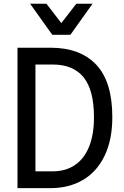

<svg xmlns="http://www.w3.org/2000/svg" viewBox="-20 -974 640 994"><path d="M561.5 -368Q561.5 -250 521.2 -167Q481 -84 408.8 -42Q336.5 0 241.5 0H70.5V-727H241Q395.5 -727 478.5 -638.8Q561.5 -550.5 561.5 -368ZM252.5 -87Q319.5 -87 367.5 -119.2Q415.5 -151.5 441 -214.2Q466.5 -277 466.5 -367Q466.5 -507.5 412.8 -573.8Q359 -640 252 -640H163.5V-87ZM344.5 -794H250.5L136 -954.5H220.5L297.5 -854.5L375 -954.5H459Z"/></svg>

Font: SplineSansMono30
Style: Regular
Weight: 400
Designer: Eben Sorkin, Mirko Velimirovic
Foundry: Sorkin Type
Version: Version 1.000